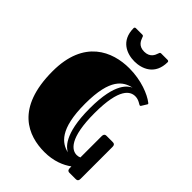

<svg xmlns="http://www.w3.org/2000/svg" viewBox="-267 -1053 1195 1195"><g transform="rotate(45 331.0 -455.0)"><path d="M505 -627C537 -627 558 -606 565 -606C569 -606 570 -607 572 -610L593 -644C594 -646 595 -647 595 -648C595 -652 591 -654 589 -656C549 -687 462 -724 355 -724C208 -724 30 -651 30 -373C30 -47 208 19 350 19C431 19 491 -7 532 -37V-23C532 -12 535 0 552 0H603C615 0 627 -1 627 -23V-303C627 -325 615 -326 603 -326H552C535 -326 532 -314 532 -303V-116C524 -112 515 -110 505 -110C462 -110 399 -152 399 -373C399 -595 462 -627 505 -627ZM316 -373C316 -598 390 -637 454 -653C432 -640 357 -606 357 -373C357 -140 432 -96 454 -83C390 -99 316 -148 316 -373ZM347 -862C296 -862 284 -898 278 -913C275 -921 274 -929 265 -929H207C200 -929 197 -923 197 -920C197 -807 282 -776 347 -776C412 -776 497 -807 497 -920C497 -923 494 -929 487 -929H429C420 -929 419 -921 416 -913C411 -898 398 -862 347 -862Z"/></g></svg>

Font: Fascinate Inline
Style: Regular
Weight: 900
Designer: Astigmatic (AOETI)
Foundry: Astigmatic (AOETI)
Version: Version 1.000